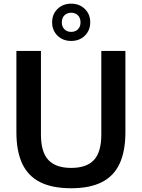

<svg xmlns="http://www.w3.org/2000/svg" viewBox="-20 -1018 774 1048"><path d="M368.5 9.5Q265 9.5 199 -23.8Q133 -57 101.2 -125Q69.5 -193 69.5 -297V-740H203.5V-284Q203.5 -188 244 -144.8Q284.5 -101.5 368.5 -101.5Q452.5 -101.5 492.8 -144.8Q533 -188 533 -284V-740H664.5V-297Q664.5 -193 633 -125Q601.5 -57 536 -23.8Q470.5 9.5 368.5 9.5ZM368.5 -794.5Q323.5 -794.5 294 -823.2Q264.5 -852 264.5 -896Q264.5 -940.5 294 -969.2Q323.5 -998 368.5 -998Q413.5 -998 443 -969.2Q472.5 -940.5 472.5 -896Q472.5 -852 443 -823.2Q413.5 -794.5 368.5 -794.5ZM368.5 -844Q391 -844 405.2 -858Q419.5 -872 419.5 -896Q419.5 -920.5 405.2 -934.5Q391 -948.5 368.5 -948.5Q346.5 -948.5 332 -934.5Q317.5 -920.5 317.5 -896Q317.5 -872 331.8 -858Q346 -844 368.5 -844Z"/></svg>

Font: Encode Sans SC SemiBold
Style: Regular
Weight: 600
Version: Version 3.002